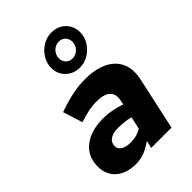

<svg xmlns="http://www.w3.org/2000/svg" viewBox="-241 -941 1052 1052"><g transform="rotate(-45 285.0 -415.0)"><path d="M177 4Q104 4 61 -33.5Q18 -71 18 -135Q18 -212 74 -256.5Q130 -301 227 -301Q260 -301 293.5 -294.5Q327 -288 358 -277L363 -302Q382 -392 262 -392Q236 -392 204.5 -386Q173 -380 131 -366L95 -480Q215 -523 305 -523Q428 -523 486 -464.5Q544 -406 521 -303L455 0H298L308 -44Q271 -18 241 -7Q211 4 177 4ZM241 -100Q286 -100 324 -122L340 -195Q299 -206 248 -206Q207 -206 185 -191Q163 -176 163 -148Q163 -126 183.5 -113Q204 -100 241 -100ZM334.2 -587Q285 -587 252.5 -618.5Q220 -650 220 -697Q220 -733 239.5 -764.5Q259 -796 290.1 -815Q321.3 -834 357 -834Q407.3 -834 439.1 -802.5Q471 -771 471 -723.8Q471 -687.5 452 -656.8Q433 -626 401.5 -606.5Q370 -587 334.2 -587ZM338.8 -651Q366 -651 385 -670.5Q404 -690 404 -717Q404 -739.6 389.4 -754.8Q374.7 -770 351.6 -770Q325 -770 306 -750.6Q287 -731.2 287 -704Q287 -681.4 301.9 -666.2Q316.8 -651 338.8 -651Z"/></g></svg>

Font: Red Hat Text VF
Style: Italic
Weight: 400
Italic angle: -12°
Designer: Pentagram, MCKL
Foundry: Pentagram, MCKL
Version: Version 1.023